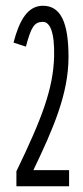

<svg xmlns="http://www.w3.org/2000/svg" viewBox="-20 -647 290 667"><path d="M37 0H220V-56H96C165 -200 218 -321 218 -449C218 -569 191 -627 129 -627C76 -627 47 -576 27 -499L70 -485C88 -553 99 -571 129 -571C153 -571 170 -537 168 -451C165 -339 126 -236 37 -52Z"/></svg>

Font: Inconsolata UltraCondensed Thin
Style: Regular
Weight: 100
Width: 1
Monospace: yes
Designer: Raph Levien, Cyreal, Brenton Simpson
Foundry: Raph Levien, Cyreal, Google
Version: Version 3.100